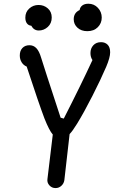

<svg xmlns="http://www.w3.org/2000/svg" viewBox="-20 -972 660 1004"><path d="M270.5 11.5Q251 11.5 238.2 -2.8Q225.5 -17 228 -35L256 -268.5Q237.5 -289.5 212.5 -352.5Q183.5 -429 119.5 -624Q103 -630.5 93.2 -646.2Q83.5 -662 83.5 -682Q83.5 -706.5 97.2 -721Q111 -735.5 134 -735.5Q155.5 -735.5 170.2 -720Q185 -704.5 195 -670.5Q206 -633.5 297 -356.5L313.5 -352Q402.5 -526 463.5 -658Q453 -673 453 -694.5Q453 -719 468 -735.2Q483 -751.5 508.5 -751.5Q529.5 -751.5 542.8 -738.2Q556 -725 556 -698.5Q556 -671.5 535.5 -623Q507.5 -557.5 463.2 -470.5Q419 -383.5 383 -325Q359 -286 344 -271L316.5 -30Q314 -12.5 301 -0.5Q288 11.5 270.5 11.5ZM112.5 -880Q112.5 -909 133 -927.5Q153.5 -946 181.5 -946Q210 -946 230.2 -928Q250.5 -910 250.5 -880.5Q250.5 -850 230 -831.2Q209.5 -812.5 183 -812.5Q157 -812.5 143.5 -837.5Q129.5 -838.5 121 -849.5Q112.5 -860.5 112.5 -880ZM365.5 -871Q365.5 -905.5 396.5 -919.5Q398.5 -934.5 410.5 -943.5Q422.5 -952.5 442 -952.5Q472 -952.5 492 -931Q512 -909.5 512 -880Q512 -850.5 491.5 -829.8Q471 -809 436.5 -809Q405 -809 385.2 -827Q365.5 -845 365.5 -871Z"/></svg>

Font: Monaspace Radon
Style: Regular
Weight: 400
Designer: Riley Cran & the Lettermatic Team
Foundry: Lettermatic
Version: Version 1.000 (Monaspace Radon)